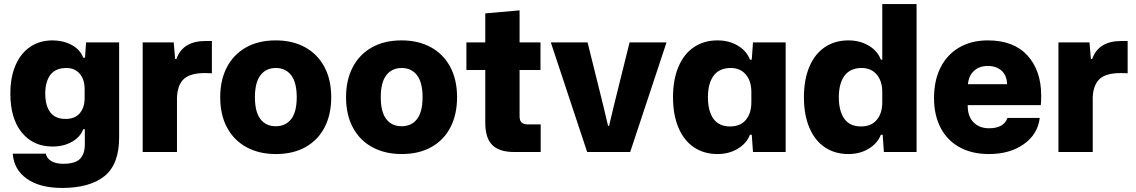

<svg xmlns="http://www.w3.org/2000/svg" viewBox="-20 -749 5595 946"><path d="M43 8H206Q210 31 232.5 44.5Q255 58 291 58Q350 58 374 34Q398 10 398 -38V-112H390Q375 -73 334 -50Q293 -27 239 -27Q144 -27 87.5 -96Q31 -165 31 -288Q31 -369 57 -428.5Q83 -488 130 -519Q177 -550 239 -550Q291 -550 333 -527.5Q375 -505 390 -465H399L404 -540H567V-72Q567 61 494.5 119Q422 177 286 177Q176 177 112 131.5Q48 86 43 8ZM397 -266V-310Q397 -358 372.5 -386Q348 -414 307 -414Q254 -414 228.5 -380.5Q203 -347 203 -288Q203 -229 227.5 -196Q252 -163 303 -163Q349 -163 373 -191Q397 -219 397 -266Z M683 -540H836L843 -458H849Q880 -547 993 -547H1024V-388L990 -389Q916 -389 885 -359Q854 -329 852 -268V0H683Z M1065 -270Q1065 -354 1097.5 -417Q1130 -480 1191.5 -515Q1253 -550 1339 -550Q1421 -550 1482.5 -516.5Q1544 -483 1578 -420Q1612 -357 1612 -270Q1612 -186 1580 -123Q1548 -60 1486.5 -25Q1425 10 1339 10Q1257 10 1195 -23.5Q1133 -57 1099 -120Q1065 -183 1065 -270ZM1442 -270Q1442 -343 1414.5 -378.5Q1387 -414 1339 -414Q1291 -414 1263.5 -378.5Q1236 -343 1236 -270Q1236 -198 1263 -162.5Q1290 -127 1339 -127Q1387 -127 1414.5 -162Q1442 -197 1442 -270Z M1685 -270Q1685 -354 1717.5 -417Q1750 -480 1811.5 -515Q1873 -550 1959 -550Q2041 -550 2102.5 -516.5Q2164 -483 2198 -420Q2232 -357 2232 -270Q2232 -186 2200 -123Q2168 -60 2106.5 -25Q2045 10 1959 10Q1877 10 1815 -23.5Q1753 -57 1719 -120Q1685 -183 1685 -270ZM2062 -270Q2062 -343 2034.5 -378.5Q2007 -414 1959 -414Q1911 -414 1883.5 -378.5Q1856 -343 1856 -270Q1856 -198 1883 -162.5Q1910 -127 1959 -127Q2007 -127 2034.5 -162Q2062 -197 2062 -270Z M2371 -144V-404H2278V-540H2371V-683L2540 -698V-540H2643V-404H2540V-176Q2540 -154 2550.5 -145Q2561 -136 2582 -136H2644V0H2514Q2440 0 2405.5 -34.5Q2371 -69 2371 -144Z M2694 -540H2875L2951 -234L2976 -129H2981L3006 -234L3082 -540H3264L3085 0H2873Z M3296 -270Q3296 -357 3323 -420.5Q3350 -484 3399.5 -517Q3449 -550 3515 -550Q3572 -550 3615.5 -524Q3659 -498 3675 -455H3684L3690 -540H3851V0H3690L3684 -85H3675Q3659 -43 3615.5 -16.5Q3572 10 3515 10Q3449 10 3399.5 -23Q3350 -56 3323 -119.5Q3296 -183 3296 -270ZM3682 -245V-295Q3682 -350 3654.5 -382Q3627 -414 3581 -414Q3524 -414 3496 -376Q3468 -338 3468 -270Q3468 -202 3495 -164Q3522 -126 3577 -126Q3628 -126 3655 -158.5Q3682 -191 3682 -245Z M3941 -270Q3941 -357 3968 -420.5Q3995 -484 4044.5 -517Q4094 -550 4160 -550Q4217 -550 4260.5 -524Q4304 -498 4320 -455H4327V-729H4496V0H4335L4329 -85H4320Q4304 -43 4260.5 -16.5Q4217 10 4160 10Q4094 10 4044.5 -23Q3995 -56 3968 -119.5Q3941 -183 3941 -270ZM4327 -245V-295Q4327 -350 4299.5 -382Q4272 -414 4226 -414Q4169 -414 4141 -376Q4113 -338 4113 -270Q4113 -202 4140 -164Q4167 -126 4222 -126Q4273 -126 4300 -158.5Q4327 -191 4327 -245Z M4582 -266Q4582 -353 4614.5 -417Q4647 -481 4707 -515.5Q4767 -550 4847 -550Q4974 -550 5042 -476Q5110 -402 5110 -278Q5110 -247 5108 -231H4748Q4747 -177 4776 -147Q4805 -117 4853 -117Q4926 -117 4944 -168H5103Q5093 -87 5024 -38.5Q4955 10 4853 10Q4768 10 4707 -24Q4646 -58 4614 -120.5Q4582 -183 4582 -266ZM4942 -334Q4941 -377 4915 -400.5Q4889 -424 4847 -424Q4805 -424 4779 -400Q4753 -376 4749 -334Z M5195 -540H5348L5355 -458H5361Q5392 -547 5505 -547H5536V-388L5502 -389Q5428 -389 5397 -359Q5366 -329 5364 -268V0H5195Z"/></svg>

Font: Mona Sans ExtraBold
Style: Regular
Weight: 800
Designer: Deni Anggara
Foundry: GitHub
Version: Version 2.000